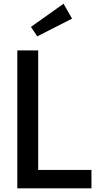

<svg xmlns="http://www.w3.org/2000/svg" viewBox="-20 -1024 529 1044"><path d="M74.1 0V-750H187.7V-100H477.3V0ZM325.5 -1003.6 371.8 -922.7 182.7 -826.4 148.2 -877.7Z"/></svg>

Font: Spartan MB SemBd
Style: Regular
Weight: 600
Designer: Matt Bailey, Mirko Velimirovic
Foundry: Matt Bailey
Version: Version 1.005